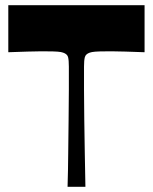

<svg xmlns="http://www.w3.org/2000/svg" viewBox="-20 -720 589 740"><path d="M240.4 0Q242.4 -63.2 242.9 -129.6Q243.4 -195.9 244.4 -258.7Q245.4 -321.4 245.4 -374.6Q245.4 -427.7 245.4 -463.4Q245.4 -487.4 242.4 -499.6Q239.3 -511.8 223.3 -517.1Q216.6 -519.7 202.6 -520.9Q188.6 -522.1 156.7 -522.1Q147.7 -522.1 131 -522.1Q114.4 -522.1 86.1 -521.2Q57.7 -520.4 12 -518.7V-700H537.2V-518.7Q492.1 -520.4 463.5 -521.2Q434.8 -522.1 418.3 -522.1Q401.9 -522.1 392.5 -522.1Q360.9 -522.1 346.9 -520.9Q332.9 -519.7 325.9 -517.1Q310.2 -511.8 307 -499.6Q303.8 -487.4 303.8 -463.4Q303.8 -427.7 303.8 -374.6Q303.8 -321.4 304.8 -258.7Q305.8 -195.9 306.8 -129.6Q307.8 -63.2 309.2 0Z"/></svg>

Font: Ojuju ExtraLight
Style: Regular
Weight: 200
Designer: Chisaokwu Joboson, Mirko Velimirovic
Foundry: Udi Foundry
Version: Version 1.000